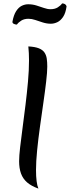

<svg xmlns="http://www.w3.org/2000/svg" viewBox="-20 -1074 410 1125"><path d="M257 -684Q257 -652 250.5 -596Q244 -540 234 -471Q224 -402 214 -330Q204 -258 197.5 -192.5Q191 -127 191 -78Q191 -2 205 31Q163 16 138.5 -5.5Q114 -27 103 -57.5Q92 -88 92 -129Q92 -160 98 -211.5Q104 -263 112.5 -327Q121 -391 129.5 -460Q138 -529 144 -596Q150 -663 150 -720Q150 -741 149 -762Q148 -783 146 -802Q185 -800 207.5 -791Q230 -782 240.5 -766.5Q251 -751 254 -730.5Q257 -710 257 -684ZM79 -930Q69 -930 60.5 -934.5Q52 -939 53 -947Q60 -986 74.5 -1008.5Q89 -1031 107.5 -1040Q126 -1049 145 -1049Q170 -1049 193 -1042Q216 -1035 237 -1027.5Q258 -1020 276 -1020Q301 -1020 318 -1030.5Q335 -1041 344 -1054Q354 -1054 361 -1049.5Q368 -1045 370 -1037Q365 -998 350 -975.5Q335 -953 316 -944Q297 -935 278 -935Q254 -935 230.5 -942.5Q207 -950 186.5 -957Q166 -964 147 -964Q122 -964 105 -953.5Q88 -943 79 -930Z"/></svg>

Font: Merienda
Style: Regular
Weight: 400
Designer: Eduardo Rodriguez Tunni
Foundry: Eduardo Rodriguez Tunni
Version: Version 2.001